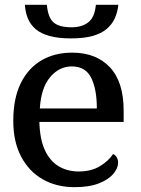

<svg xmlns="http://www.w3.org/2000/svg" viewBox="-20 -765 582 795"><path d="M274 -606Q221 -606 185 -616Q149 -626 127.5 -644.5Q106 -663 95.5 -688.5Q85 -714 83 -745H174Q179 -691 202.5 -671.5Q226 -652 276 -652Q319 -652 345.5 -672.5Q372 -693 377 -745H470Q467 -715 455.5 -689.5Q444 -664 421.5 -645Q399 -626 363 -616Q327 -606 274 -606ZM289 10Q214 10 157 -22.5Q100 -55 67.5 -116.5Q35 -178 35 -264Q35 -358 66 -420.5Q97 -483 151.5 -515Q206 -547 279 -547Q378 -547 435 -486.5Q492 -426 492 -307V-260H143Q145 -188 166 -143Q187 -98 223 -76.5Q259 -55 306 -55Q358 -55 394 -77Q430 -99 448 -127Q457 -124 463 -114Q469 -104 469 -91Q469 -69 449.5 -45.5Q430 -22 390 -6Q350 10 289 10ZM381 -316Q381 -396 357.5 -443Q334 -490 277 -490Q225 -490 187.5 -445.5Q150 -401 145 -316Z"/></svg>

Font: ET Text
Style: Regular
Weight: 470
Designer: Monotype Design Team
Foundry: Monotype Imaging Inc.
Version: Version 2.009